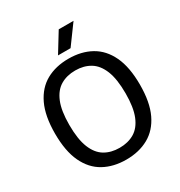

<svg xmlns="http://www.w3.org/2000/svg" viewBox="-217 -1095 1172 1252"><g transform="rotate(-30 369.0 -469.0)"><path d="M369 9.5Q273 9.5 201 -30.2Q129 -70 89.2 -154Q49.5 -238 49.5 -370Q49.5 -502 89.5 -586Q129.5 -670 201.2 -709.8Q273 -749.5 369 -749.5Q465.5 -749.5 537.5 -709.5Q609.5 -669.5 649.2 -585.8Q689 -502 689 -370Q689 -238 649 -154.2Q609 -70.5 537 -30.5Q465 9.5 369 9.5ZM369 -79Q433.5 -79 480.8 -107.2Q528 -135.5 553.8 -198.8Q579.5 -262 579.5 -367Q579.5 -475.5 553.5 -539.8Q527.5 -604 480.2 -632.5Q433 -661 369 -661Q305 -661 257.8 -633Q210.5 -605 184.5 -541.8Q158.5 -478.5 158.5 -373Q158.5 -264.5 184.5 -200Q210.5 -135.5 257.8 -107.2Q305 -79 369 -79ZM321.5 -802 410.5 -947H522L416 -802Z"/></g></svg>

Font: Encode Sans SC Condensed Thin Medium
Style: Regular
Weight: 500
Version: Version 3.002